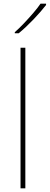

<svg xmlns="http://www.w3.org/2000/svg" viewBox="-20 -1018 269 1038"><path d="M117 0H91V-760H117ZM229 -991Q203 -957 162 -914Q121 -871 81 -838H60V-844Q83 -864 109.5 -892Q136 -920 160.5 -948.5Q185 -977 199 -998H229Z"/></svg>

Font: Noto Sans Sinhala UI Thin
Style: Regular
Weight: 100
Designer: Jelle Bosma - Monotype Design Team
Foundry: Monotype Imaging Inc.
Version: Version 2.006; ttfautohint (v1.8.4.7-5d5b)